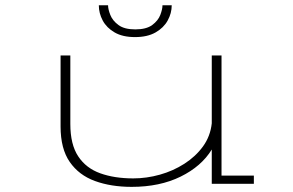

<svg xmlns="http://www.w3.org/2000/svg" viewBox="-20 -716 1140 748"><path d="M493 12Q412.5 12 350 -10.8Q287.5 -33.5 251.8 -85Q216 -136.5 216 -223V-500H254V-233Q254 -153 284.8 -106.8Q315.5 -60.5 370.8 -40.8Q426 -21 499 -21Q551 -21 602.8 -35.5Q654.5 -50 698.2 -78Q742 -106 770.8 -145.5Q799.5 -185 805 -235.5V-500H843V-32H969V0H805V-133.5Q765 -68 683.8 -28Q602.5 12 493 12ZM506 -571.5Q458 -571.5 426.8 -589.5Q395.5 -607.5 380.2 -636Q365 -664.5 365 -695.5H401Q401 -680 409.8 -657.8Q418.5 -635.5 441.5 -618.5Q464.5 -601.5 507 -601.5Q550 -601.5 573 -618.5Q596 -635.5 604.5 -657.8Q613 -680 613 -695.5H649Q649 -664.5 633.2 -636Q617.5 -607.5 585.8 -589.5Q554 -571.5 506 -571.5Z"/></svg>

Font: Trispace Expanded Thin
Style: Regular
Weight: 100
Width: 7
Designer: Tyler Finck
Foundry: Etcetera Type Company
Version: Version 1.210; ttfautohint (v1.8.3)